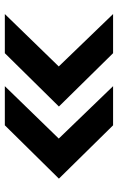

<svg xmlns="http://www.w3.org/2000/svg" viewBox="130 -699 479 779"><g transform="rotate(90 369.5 -309.5)"><path d="M488.4 -89.6H329.6L542.2 -308.4L329.6 -528.8H488.4L704.8 -309ZM195.8 -89.6H37L249.6 -308.4L37 -528.8H195.8L412.2 -309Z"/></g></svg>

Font: Be Vietnam Pro Variable Thin
Style: Regular
Weight: 100
Designer: Lam Bao, Tony Le, Vietanh Nguyen
Foundry: Yellow Type Foundry
Version: Version 1.002